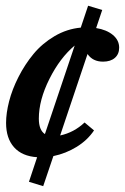

<svg xmlns="http://www.w3.org/2000/svg" viewBox="-20 -533 432 664"><path d="M129.4 110.8 80.1 95.7 108.4 10.7Q56.2 7.3 28.6 -23.7Q1 -54.7 1 -107.9Q1 -141.6 11.5 -182.6Q22 -223.6 43.9 -266.8Q65.9 -310.1 95.9 -346.4Q126 -382.8 168.7 -408Q211.4 -433.1 259.3 -437.5L284.7 -513.2L333.5 -498.5L312.5 -436Q348.6 -430.2 370.4 -412.1Q392.1 -394 392.1 -368.2Q392.1 -345.7 377.2 -332.8Q362.3 -319.8 336.4 -319.8Q300.8 -319.8 282.7 -346.2L188 -64.5Q235.8 -74.7 272.5 -109.4L305.2 -82Q282.7 -48.3 245.1 -25.1Q207.5 -2 164.6 6.8ZM114.3 -123Q114.3 -83 135.3 -69.3L238.3 -375.5Q187.5 -333 150.9 -260Q114.3 -187 114.3 -123Z"/></svg>

Font: Elstob 14pt
Style: Bold Italic
Weight: 700
Italic angle: -20°
Designer: Peter S. Baker
Version: Version 1.015